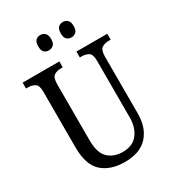

<svg xmlns="http://www.w3.org/2000/svg" viewBox="-216 -1030 1048 1159"><g transform="rotate(-30 308.0 -450.0)"><path d="M310 10Q210 10 152 -42Q94 -94 94 -216V-605Q94 -649 74 -661Q54 -673 25 -673H13V-714H269V-673H258Q228 -673 208.5 -660.5Q189 -648 189 -601V-210Q189 -122 228 -85.5Q267 -49 328 -49Q399 -49 433.5 -94.5Q468 -140 468 -207V-605Q468 -649 448.5 -661Q429 -673 399 -673H388V-714H603V-673H592Q562 -673 542 -660.5Q522 -648 522 -601V-205Q522 -106 468.5 -48Q415 10 310 10ZM406 -803Q387 -803 374 -814.5Q361 -826 361 -856Q361 -886 374 -898Q387 -910 406 -910Q424 -910 437.5 -898Q451 -886 451 -856Q451 -826 437.5 -814.5Q424 -803 406 -803ZM248 -803Q230 -803 217 -814.5Q204 -826 204 -856Q204 -886 217 -898Q230 -910 248 -910Q266 -910 280 -898Q294 -886 294 -856Q294 -826 280 -814.5Q266 -803 248 -803Z"/></g></svg>

Font: Noto Serif Armenian Condensed
Style: Regular
Weight: 400
Width: 3
Designer: Monotype Design Team
Foundry: Monotype Imaging Inc.
Version: Version 2.008; ttfautohint (v1.8.4.7-5d5b)